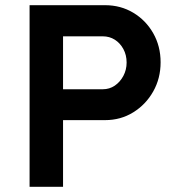

<svg xmlns="http://www.w3.org/2000/svg" viewBox="-20 -720 683 740"><path d="M94 0V-700H385Q445 -700 493.5 -671Q542 -642 570.5 -592Q599 -542 599 -480Q599 -418 570.5 -367.5Q542 -317 493.5 -287Q445 -257 385 -257H223V0ZM223 -376H376Q402 -376 422.5 -390Q443 -404 455.5 -427.5Q468 -451 468 -479Q468 -508 455.5 -531Q443 -554 422.5 -567Q402 -580 376 -580H223Z"/></svg>

Font: Readex Pro Medium
Style: Regular
Weight: 500
Designer: Bonnie Shaver-Troup, Thomas Jockin
Foundry: Lexend
Version: Version 1.204